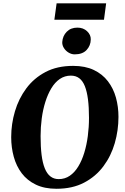

<svg xmlns="http://www.w3.org/2000/svg" viewBox="-20 -1162 779 1192"><path d="M330.5 10Q256 10 202.5 -15.8Q149 -41.5 115.2 -86Q81.5 -130.5 65.5 -188.5Q49.5 -246.5 49.5 -310.5Q49.5 -392.5 72.8 -471Q96 -549.5 143.2 -613.2Q190.5 -677 262.8 -715Q335 -753 434 -753Q509 -753 562.5 -727.5Q616 -702 650 -657.5Q684 -613 699.8 -556Q715.5 -499 715.5 -436.5Q715.5 -353 692.5 -273.2Q669.5 -193.5 622 -129.8Q574.5 -66 502 -28Q429.5 10 330.5 10ZM344.5 -50Q383 -50 413.2 -70.8Q443.5 -91.5 466 -128.5Q488.5 -165.5 503.2 -213.8Q518 -262 525.2 -317.5Q532.5 -373 532.5 -430.5Q532.5 -496 526.2 -544.8Q520 -593.5 507 -626.5Q494 -659.5 472.5 -676Q451 -692.5 420 -692.5Q382 -692.5 351.5 -671.8Q321 -651 298.8 -614Q276.5 -577 261.5 -529.2Q246.5 -481.5 239.2 -427Q232 -372.5 232 -316.5Q232 -250 238.2 -200.2Q244.5 -150.5 258 -117Q271.5 -83.5 293 -66.8Q314.5 -50 344.5 -50ZM443.5 -824.5Q424 -824.5 405.8 -835.5Q387.5 -846.5 376.5 -864.2Q365.5 -882 366.5 -901Q369 -939 394.2 -964.8Q419.5 -990.5 460.5 -990.5Q497 -990.5 520.8 -968Q544.5 -945.5 543.5 -917Q543 -879 517.8 -851.8Q492.5 -824.5 443.5 -824.5ZM331.5 -1141.5H639L625.5 -1039.5H317.5Z"/></svg>

Font: Merriweather 20pt Black
Style: Italic
Weight: 900
Italic angle: -7.8°
Version: Version 2.101